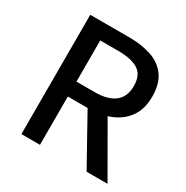

<svg xmlns="http://www.w3.org/2000/svg" viewBox="-152 -784 886 913"><g transform="rotate(30 291.0 -327.5)"><path d="M86 0V-655H300Q368 -655 421 -637.5Q474 -620 505 -578Q536 -536 536 -465Q536 -397 505 -353Q474 -309 421 -287Q368 -265 300 -265H188V0ZM444 0 281 -293 357 -351 559 0ZM188 -347H288Q360 -347 397.5 -376.5Q435 -406 435 -465Q435 -525 397.5 -549Q360 -573 288 -573H188Z"/></g></svg>

Font: Assistant ExtraLight SemiBold
Style: Regular
Weight: 600
Version: Version 3.000